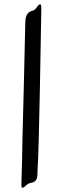

<svg xmlns="http://www.w3.org/2000/svg" viewBox="-20 -785 290 888"><path d="M171 -739C171 -754 171 -765 166 -765C152 -765 151 -740 129 -735C106 -730 97 -709 97 -681C92 -466 88 -282 84 -147C83 -69 81 2 79 65C79 77 79 83 84 83C96 83 100 66 121 61C149 58 153 37 153 24C153 22 154 -5 154 -7C160 -58 171 -722 171 -739Z"/></svg>

Font: Engagement
Style: Regular
Weight: 400
Designer: Astigmatic (AOETI)
Foundry: Astigmatic (AOETI)
Version: Version 1.000